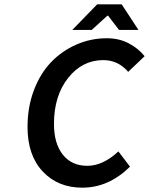

<svg xmlns="http://www.w3.org/2000/svg" viewBox="-20 -847 682 879"><path d="M311 -710 424.8 -827.1H537.1L613.8 -710H524.9L475.1 -774.9H471.2L399.9 -710ZM356.9 12.2Q245.1 12.2 175.5 -62Q106 -136.2 106 -266.1Q106 -356.4 135 -433.3Q164.1 -510.3 213.6 -562Q263.2 -613.8 329.3 -642.8Q395.5 -671.9 469.2 -671.9Q525.4 -671.9 569.3 -648.7Q613.3 -625.5 642.1 -589.8L566.9 -518.1Q520.5 -571.8 453.1 -571.8Q356.4 -571.8 291.7 -490Q227.1 -408.2 227.1 -279.8Q227.1 -189.9 267.6 -138.9Q308.1 -87.9 379.9 -87.9Q451.2 -87.9 522 -153.8L575.2 -84Q477.5 12.2 356.9 12.2Z"/></svg>

Font: Office Code Pro Medium Italic
Style: Regular
Weight: 500
Italic angle: -9°
Designer: Nathan Rutzky & Paul D. Hunt
Foundry: Adobe Systems Incorporated
Version: Version 1.004;PS 001.004;hotconv 1.0.70;makeotf.lib2.5.58329